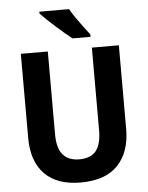

<svg xmlns="http://www.w3.org/2000/svg" viewBox="-61 -982 802 1042"><g transform="rotate(-5 339.5 -461.5)"><path d="M607 -258Q607 -133 539.5 -61.5Q472 10 337 10Q208 10 140.5 -59Q73 -128 73 -256V-714H220V-263Q220 -187 250.5 -151.5Q281 -116 340 -116Q403 -116 431.5 -152.5Q460 -189 460 -264V-714H607ZM355 -933Q367 -911 386 -883.5Q405 -856 424.5 -830Q444 -804 458 -786V-773H360Q343 -786 320 -805.5Q297 -825 272.5 -847Q248 -869 227 -889Q206 -909 193 -923V-933Z"/></g></svg>

Font: Noto Sans Lao UI SemCond
Style: Bold
Weight: 700
Width: 4
Designer: Monotype Design Team
Foundry: Monotype Imaging Inc.
Version: Version 2.000; ttfautohint (v1.8.4.7-5d5b)